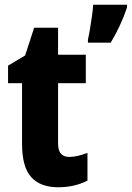

<svg xmlns="http://www.w3.org/2000/svg" viewBox="-20 -780 556 810"><path d="M272 -118Q290 -118 309 -122.5Q328 -127 349 -135V-18Q324 -5 293 2.5Q262 10 225 10Q150 10 111.5 -33Q73 -76 73 -173V-429H14V-503L86 -546L124 -663H225V-549H342V-429H225V-174Q225 -118 272 -118ZM516 -749Q490 -671 447 -600H351V-613Q355 -630 359.5 -657Q364 -684 368 -712Q372 -740 373 -760H516Z"/></svg>

Font: Noto Sans Sinhala Condensed ExtraBold
Style: Regular
Weight: 800
Width: 3
Designer: Jelle Bosma - Monotype Design Team
Foundry: Monotype Imaging Inc.
Version: Version 2.006; ttfautohint (v1.8.4.7-5d5b)